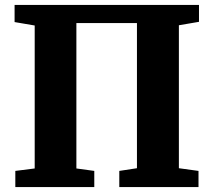

<svg xmlns="http://www.w3.org/2000/svg" viewBox="-20 -763 871 783"><path d="M39.5 -743H791.5V-674L709.5 -660V-77L789.5 -66V0H466.5V-66L538.5 -77V-669H291.5V-76L364.5 -66V0H42.5V-66L121.5 -76V-659L39.5 -673Z"/></svg>

Font: Merriweather Black
Style: Regular
Weight: 900
Designer: Eben Sorkin
Foundry: Eben Sorkin
Version: Version 2.200;gftools[0.9.31]